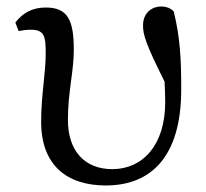

<svg xmlns="http://www.w3.org/2000/svg" viewBox="-20 -554 632 588"><path d="M37 -459C49 -461 62 -463 74 -463C116 -463 120 -443 120 -390C120 -329 106 -263 106 -181C106 -47 186 14 304 14C440 14 535 -71 535 -280C535 -371 532 -438 512 -519C503 -529 489 -534 474 -534C442 -534 418 -512 418 -476C418 -448 426 -420 484 -304C485 -280 486 -260 486 -242C486 -108 416 -36 324 -36C241 -36 188 -90 188 -187C188 -274 206 -333 206 -402C206 -493 187 -531 120 -531C80 -531 50 -515 27 -485Z"/></svg>

Font: Noto Serif CJK JP Medium
Style: Regular
Weight: 500
Designer: Ryoko NISHIZUKA 西塚涼子 (kana & ideographs); Frank Grießhammer (Latin, Greek & Cyrillic); Wenlong ZHANG 张文龙 (bopomofo); San
Foundry: Adobe Systems Incorporated
Version: Version 1.000;PS 1;hotconv 16.6.53;makeotf.lib2.5.65590